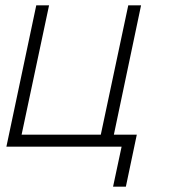

<svg xmlns="http://www.w3.org/2000/svg" viewBox="-20 -550 640 720"><path d="M404 150 436 0H4L116 -530H164L61 -45H358L461 -530H509L407 -45H493L452 150Z"/></svg>

Font: Geist Mono ExtraLight
Style: Italic
Weight: 200
Italic angle: -12°
Monospace: yes
Designer: Basement.studio, Andrés Briganti, Mateo Zaragoza
Foundry: Basement.studio, Vercel, Andrés Briganti, Guido Ferreyra, Mateo Zaragoza
Version: Version 1.500; ttfautohint (v1.8.4.7-5d5b)